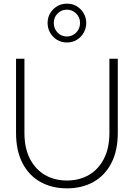

<svg xmlns="http://www.w3.org/2000/svg" viewBox="-20 -1022 734 1053"><path d="M347 11Q264 11 201 -24.5Q138 -60 103 -128Q68 -196 68 -293V-700H114V-293Q114 -210 144 -151.5Q174 -93 226.5 -62.5Q279 -32 347 -32Q415 -32 467.5 -62.5Q520 -93 550 -151.5Q580 -210 580 -293V-700H626V-293Q626 -196 591 -128Q556 -60 493 -24.5Q430 11 347 11ZM347 -789Q317 -789 293 -803.5Q269 -818 255 -842.5Q241 -867 241 -896Q241 -925 255 -949Q269 -973 293 -987.5Q317 -1002 347 -1002Q378 -1002 401.5 -987.5Q425 -973 439 -949Q453 -925 453 -896Q453 -867 439 -842.5Q425 -818 401 -803.5Q377 -789 347 -789ZM347 -822Q377 -822 398 -843.5Q419 -865 419 -896Q419 -927 397.5 -948Q376 -969 347 -969Q317 -969 296 -948Q275 -927 275 -896Q275 -865 295.5 -843.5Q316 -822 347 -822Z"/></svg>

Font: Red Hat Display
Style: Regular
Weight: 300
Designer: Pentagram, MCKL
Foundry: Pentagram, MCKL
Version: Version 1.023